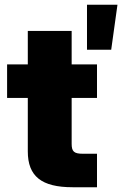

<svg xmlns="http://www.w3.org/2000/svg" viewBox="-20 -786 540 806"><path d="M96.7 -656.2V-515.6H9.8V-375H96.7V-150.4C96.7 -45.9 154.3 0 284.7 0H387.2V-140.6H327.1C290.5 -140.6 280.8 -150.4 280.8 -182.1V-375H387.2V-515.6H280.8V-656.2ZM345.2 -577.1H446.8L473.1 -766.1H345.2Z"/></svg>

Font: Raveo Display Display ExtraBold
Style: Regular
Weight: 800
Designer: Jakub Foglar, Rasmus Andersson (Inter)
Foundry: Jakubfoglar.com
Version: Version 1.100;Glyphs 3.2.3 (3260)